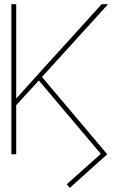

<svg xmlns="http://www.w3.org/2000/svg" viewBox="-20 -748 580 931"><path d="M58.6 -727.5V0H35.2V-727.5ZM503.9 -727.5 175.8 -366.2 50.8 -229.5 43.9 -253.9 161.1 -383.8 472.7 -727.5ZM500 0 318.4 163.1 303.7 145.5 468.8 -2 161.1 -366.2 176.8 -382.8Z"/></svg>

Font: Inter Tight Thin
Style: Regular
Weight: 250
Designer: Rasmus Andersson
Foundry: rsms
Version: Version 3.004